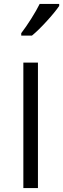

<svg xmlns="http://www.w3.org/2000/svg" viewBox="-20 -951 319 971"><path d="M98.1 0V-634.3H171.9V0ZM87.4 -783.2Q110.8 -813.5 137.9 -856.4Q165 -899.4 180.7 -931.2H279.3V-920.9Q257.8 -889.2 215.3 -842.8Q172.9 -796.4 141.6 -771H87.4Z"/></svg>

Font: XL-Viking
Style: Regular
Weight: 400
Foundry: Ascender Corporation
Version: Version 1.10 March 23, 2015